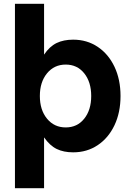

<svg xmlns="http://www.w3.org/2000/svg" viewBox="-20 -783 686 1002"><path d="M58 199V-763H210V-498Q239 -541 275.5 -558.5Q312 -576 362 -576Q434 -576 490 -538.5Q546 -501 577.5 -434.5Q609 -368 609 -282Q609 -196 577.5 -129.5Q546 -63 490 -25.5Q434 12 362 12Q312 12 276 -5.5Q240 -23 210 -66V199ZM456 -282Q456 -355 419.5 -400.5Q383 -446 323 -446Q263 -446 225.5 -400.5Q188 -355 188 -282Q188 -209 225.5 -163.5Q263 -118 323 -118Q383 -118 419.5 -163.5Q456 -209 456 -282Z"/></svg>

Font: Open Sauce One ExtraBold
Style: Regular
Weight: 800
Designer: Alfredo Marco Pradil
Foundry: Creative Sauce Fz LLC
Version: Version 1.477